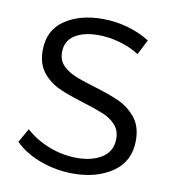

<svg xmlns="http://www.w3.org/2000/svg" viewBox="-66 -585 580 645"><g transform="rotate(10 224.5 -262.5)"><path d="M229 -471Q179 -471 148.5 -451.5Q118 -432 118 -393Q118 -366 134.5 -349Q151 -332 175.5 -321.5Q200 -311 244 -298Q298 -282 332 -266.5Q366 -251 390 -221.5Q414 -192 414 -144Q414 -73 360 -35.5Q306 2 225 2Q168 2 115 -17Q62 -36 26 -71L53 -119Q87 -88 133.5 -70Q180 -52 228 -52Q281 -52 314.5 -74Q348 -96 348 -138Q348 -167 331 -185.5Q314 -204 288.5 -214.5Q263 -225 218 -239Q165 -255 132 -270Q99 -285 76 -313.5Q53 -342 53 -388Q53 -457 104.5 -492Q156 -527 233 -527Q278 -527 320 -515Q362 -503 395 -482L369 -431Q339 -450 302 -460.5Q265 -471 229 -471Z"/></g></svg>

Font: Gontserrat Light
Style: Regular
Weight: 300
Designer: Julieta Ulanovsky
Foundry: Julieta Ulanovsky
Version: Version 6.001